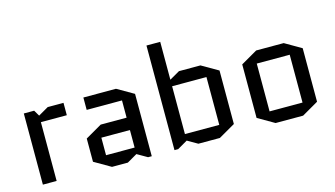

<svg xmlns="http://www.w3.org/2000/svg" viewBox="-84 -1014 2271 1303"><g transform="rotate(-15 1051.5 -362.5)"><path d="M358.9 -413.1H176.8V0H80.1V-500H152.8L176.8 -459L248 -500H358.9Z M545.9 -205.1V-82H746.6V-205.1ZM564.5 4.9 448.7 -62V-225.1L564.5 -292H746.6V-413.1H498.5V-500H727.5L843.8 -433.1V4.9H817.9L746.6 -36.1L675.8 4.9Z M1171.4 -504.9H1322.3L1438.5 -438V-62L1322.3 4.9H1171.4L1100.1 -36.1L1029.3 4.9H1003.4V-730H1100.1V-463.9ZM1100.1 -418V-82H1341.3V-418Z M2022.9 -62 1907.2 4.9H1713.9L1598.1 -62V-438L1713.9 -504.9H1907.2L2022.9 -438ZM1694.8 -418V-82H1926.3V-418Z"/></g></svg>

Font: Quantico
Style: Regular
Weight: 400
Designer: Matt Desmond
Foundry: MADtype
Version: Version 2.002